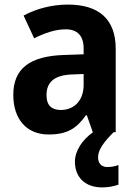

<svg xmlns="http://www.w3.org/2000/svg" viewBox="-20 -577 594 838"><path d="M408 110C408 77 432 44 476 0H485V-364C485 -494 411 -557 276 -557C207 -557 138 -539 83 -509L129 -410C178 -434 222 -449 268 -449C317 -449 345 -421 345 -366V-340L258 -337C112 -332 38 -279 38 -163C38 -56 97 10 192 10C273 10 314 -16 355 -74H359L385 0H386C340 33 307 80 307 129C307 195 350 241 426 241C456 241 479 235 497 229V143C486 148 468 152 448 152C424 152 408 137 408 110ZM294 -252 345 -254V-206C345 -137 302 -97 246 -97C207 -97 183 -115 183 -162C183 -215 213 -249 294 -252Z"/></svg>

Font: Noto Sans Telugu SemiCondensed
Style: Bold
Weight: 700
Width: 4
Designer: Jelle Bosma - Monotype Design Team
Foundry: Monotype Imaging Inc.
Version: Version 2.005